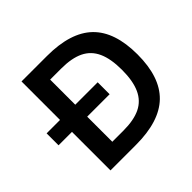

<svg xmlns="http://www.w3.org/2000/svg" viewBox="-174 -922 1114 1114"><g transform="rotate(-45 382.5 -365.0)"><path d="M27 -316V-414H446V-316ZM137 0V-730H346Q539 -730 631.5 -640.5Q724 -551 724 -365Q724 -179 631.5 -89.5Q539 0 346 0ZM353 -110Q439 -110 492.5 -136Q546 -162 571.5 -218.5Q597 -275 597 -365Q597 -456 571.5 -512Q546 -568 492.5 -594Q439 -620 353 -620H262V-110Z"/></g></svg>

Font: M PLUS 1 Thin SemiBold
Style: Regular
Weight: 600
Version: Version 1.001